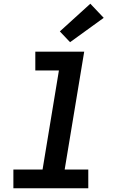

<svg xmlns="http://www.w3.org/2000/svg" viewBox="-20 -1013 640 1033"><path d="M52 0V-101H209L297 -634H170V-735H433L328 -101H455V0ZM357 -786 302 -844 466 -993 538 -917Z"/></svg>

Font: Iosevka Curly Slab ExObl
Style: Bold
Weight: 700
Width: 7
Italic angle: -9°
Monospace: yes
Designer: Belleve Invis
Foundry: Belleve Invis
Version: Version 11.0.0; ttfautohint (v1.8.3)